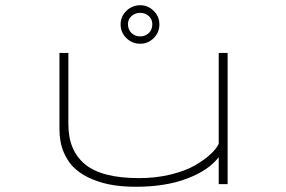

<svg xmlns="http://www.w3.org/2000/svg" viewBox="-20 -703 1090 733"><path d="M515.5 -536Q484.5 -536 462.5 -557.5Q440.5 -579 440.5 -610Q440.5 -640 462.5 -661.5Q484.5 -683 515.5 -683Q545 -683 566.8 -661.5Q588.5 -640 588.5 -610Q588.5 -579 566.8 -557.5Q545 -536 515.5 -536ZM515.5 -564Q535 -564 548.2 -577Q561.5 -590 561.5 -611Q561.5 -629.5 548 -641.8Q534.5 -654 515.5 -654Q496 -654 482.2 -641.8Q468.5 -629.5 468.5 -611Q468.5 -590 482 -577Q495.5 -564 515.5 -564ZM498 10Q453.5 10 413.8 4Q374 -2 335.2 -17.5Q296.5 -33 268.8 -57Q241 -81 224 -120Q207 -159 207 -209V-501H241V-229Q241 -128 305 -75.5Q369 -23 511 -23Q576 -23 632.5 -37Q689 -51 725.2 -72.2Q761.5 -93.5 784 -114.5Q806.5 -135.5 815 -154V-501H849V0H815V-103Q777 -53 694.8 -21.5Q612.5 10 498 10Z"/></svg>

Font: League Mono Extended Thin
Style: Regular
Weight: 100
Width: 9
Designer: Tyler Finck
Foundry: The League of Moveable Type / Tyler Finck
Version: Version 2.210